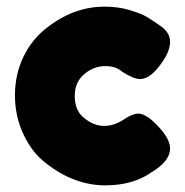

<svg xmlns="http://www.w3.org/2000/svg" viewBox="-20 -553 557 578"><path d="M205 -264Q205 -306 234 -330Q262 -354 297 -354Q329 -354 348 -337Q382 -315 402 -315Q435 -315 471 -370Q492 -401 492 -428Q492 -453 466 -473Q459 -478 438 -492L422 -502Q406 -512 369 -523Q335 -533 295 -533Q200 -533 118 -467Q76 -434 51 -383Q25 -329 25 -266Q25 -202 51 -148Q76 -94 118 -62Q203 5 297 5Q381 5 437 -35Q492 -68 492 -106Q492 -129 469 -158Q425 -211 396 -211Q379 -211 352 -193Q324 -174 293 -174Q262 -174 233 -198Q205 -220 205 -264Z"/></svg>

Font: FredokaOneMacrons
Style: Regular
Weight: 500
Designer: ""
Foundry: ""
Version: ""